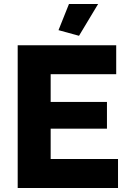

<svg xmlns="http://www.w3.org/2000/svg" viewBox="-20 -935 639 955"><path d="M373 -757 468 -915H323L271 -785ZM567 -144H232V-295H512V-428H232V-566H558V-710H68V0H567Z"/></svg>

Font: FIGSv2-sans-serif ExtraBold
Style: Regular
Weight: 800
Designer: Matt McInerney, Pablo Impallari, Rodrigo Fuenzalida,Mirko Velimirovic
Foundry: Matt McInerney, Pablo Impallari, Rodrigo Fuenzalida
Version: Version 4.021;hotconv 1.0.109;makeotfexe 2.5.65596